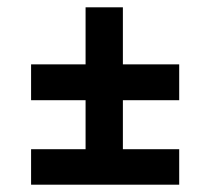

<svg xmlns="http://www.w3.org/2000/svg" viewBox="-20 -540 575 525"><path d="M214 -364V-520H316V-364H470V-266H316V-132H470V-35H65V-132H214V-266H65V-364Z"/></svg>

Font: Bree Serif
Style: Regular
Weight: 400
Designer: Veronika Burian, Jos Scaglione
Foundry: TypeTogether
Version: Version 1.002